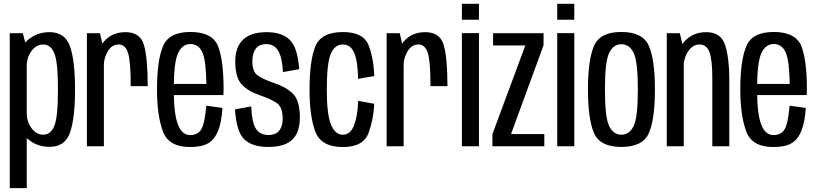

<svg xmlns="http://www.w3.org/2000/svg" viewBox="-20 -771 4306 1012"><path d="M31.5 220.5H121V-514L100.5 -596H31.5ZM241 3Q323 3 349.2 -72.8Q375.5 -148.5 375.5 -299Q375.5 -450 349.2 -525.8Q323 -601.5 241 -601.5Q176 -601.5 128.2 -561.5Q80.5 -521.5 80.5 -467L121 -423.5Q121 -469 146.5 -502.8Q172 -536.5 208 -536.5Q247 -536.5 266.2 -490.5Q285.5 -444.5 285.5 -299Q285.5 -153 266.2 -107Q247 -61 208 -61Q172 -61 146.5 -95Q121 -129 121 -175.5L80.5 -130.5Q80.5 -76.5 128.2 -36.8Q176 3 241 3Z M669 -317H758.5Q758.5 -464.5 739 -533Q719.5 -601.5 641.5 -601.5Q575.5 -601.5 534.5 -559.2Q493.5 -517 493.5 -447.5L527.5 -428Q527.5 -466 548.5 -501.2Q569.5 -536.5 606.5 -536.5Q640 -536.5 654.5 -493.2Q669 -450 669 -317ZM438 0H527.5V-505.5L507 -596H438Z M983 4V-59Q939 -59 918 -114.5Q896 -169 896 -300Q896 -442.5 918.5 -490.5Q941 -539 983.5 -539Q1028 -539 1048 -492Q1066 -447.5 1068 -328.5H886.5V-270H1157.5Q1158.5 -285 1158.5 -300.5Q1158.5 -452.5 1129.5 -527.5Q1099 -602.5 983.5 -602.5Q870 -602.5 839 -527Q807.5 -451.5 807.5 -300Q807.5 -163 838.5 -79Q868 4 983 4ZM983 -59V4Q1043 4 1077.5 -16Q1111.5 -36 1130 -83Q1148.5 -129.5 1152.5 -202L1067.5 -214Q1063.5 -165.5 1054.5 -126Q1045.5 -87 1027 -73Q1008.5 -59 983 -59Z M1394 3.5Q1480 3.5 1520.2 -34.5Q1560.5 -72.5 1560.5 -151.5Q1560.5 -242.5 1522.8 -278.2Q1485 -314 1423 -334Q1368.5 -353 1339.2 -372.5Q1310 -392 1310 -448Q1310 -489.5 1327.8 -514Q1345.5 -538.5 1384 -538.5Q1425.5 -538.5 1446.5 -503Q1467.5 -467.5 1471.5 -391L1557 -406.5Q1549.5 -517.5 1508.8 -559.5Q1468 -601.5 1385 -601.5Q1302 -601.5 1261 -562Q1220 -522.5 1220 -447.5Q1220 -362.5 1254 -326Q1288 -289.5 1352 -268Q1407.5 -249 1438.8 -228Q1470 -207 1470 -144Q1470 -106 1452 -82.8Q1434 -59.5 1394.5 -59.5Q1352 -59.5 1330 -90.8Q1308 -122 1304 -210L1218.5 -194.5Q1226.5 -74 1269 -35.2Q1311.5 3.5 1394 3.5Z M1787 4Q1896.5 4 1923.2 -72Q1950 -148 1952.5 -224L1867.5 -239.5Q1866 -164.5 1847 -112.8Q1828 -61 1787 -61Q1746 -61 1724.2 -115.2Q1702.5 -169.5 1702.5 -298Q1702.5 -439.5 1723.8 -488Q1745 -536.5 1787 -536.5Q1829 -536.5 1847.5 -491Q1866 -445.5 1867.5 -355.5L1952.5 -370Q1950 -461 1923.2 -531.5Q1896.5 -602 1787 -602Q1673 -602 1642.2 -526.5Q1611.5 -451 1611.5 -298Q1611.5 -157.5 1642.2 -76.8Q1673 4 1787 4Z M2249 -317H2338.5Q2338.5 -464.5 2319 -533Q2299.5 -601.5 2221.5 -601.5Q2155.5 -601.5 2114.5 -559.2Q2073.5 -517 2073.5 -447.5L2107.5 -428Q2107.5 -466 2128.5 -501.2Q2149.5 -536.5 2186.5 -536.5Q2220 -536.5 2234.5 -493.2Q2249 -450 2249 -317ZM2018 0H2107.5V-505.5L2087 -596H2018Z M2414.5 0H2504.5V-596.5H2414.5ZM2414.5 -751V-667H2504.5V-751Z M2575.5 0H2849V-64.5H2674.5V-67L2845 -532.5V-596H2579V-531.5H2748.5V-530.5L2575.5 -64Z M2917 0H3007V-596.5H2917ZM2917 -751V-667H3007V-751Z M3255 3.5Q3368.5 3.5 3400.2 -70Q3432 -143.5 3432 -299Q3432 -455.5 3400.2 -529Q3368.5 -602.5 3255 -602.5Q3142.5 -602.5 3110.8 -529Q3079 -455.5 3079 -299Q3079 -143.5 3110.8 -70Q3142.5 3.5 3255 3.5ZM3255 -61Q3213 -61 3190.8 -106.5Q3168.5 -152 3168.5 -299Q3168.5 -446.5 3190.8 -492.2Q3213 -538 3255 -538Q3297.5 -538 3319.8 -492.2Q3342 -446.5 3342 -299Q3342 -152 3319.8 -106.5Q3297.5 -61 3255 -61Z M3494.5 0H3584V-506.5L3563.5 -596H3494.5ZM3734.5 0H3824V-354.5Q3824 -462.5 3802.5 -532Q3781 -601.5 3702.5 -601.5Q3630.5 -601.5 3585 -549.5Q3539.5 -497.5 3539.5 -431.5L3582.5 -410.5Q3582.5 -463.5 3606.8 -500Q3631 -536.5 3667 -536.5Q3703.5 -536.5 3719 -497.2Q3734.5 -458 3734.5 -358.5Z M4057.5 4V-59Q4013.5 -59 3992.5 -114.5Q3970.5 -169 3970.5 -300Q3970.5 -442.5 3993 -490.5Q4015.5 -539 4058 -539Q4102.5 -539 4122.5 -492Q4140.5 -447.5 4142.5 -328.5H3961V-270H4232Q4233 -285 4233 -300.5Q4233 -452.5 4204 -527.5Q4173.5 -602.5 4058 -602.5Q3944.5 -602.5 3913.5 -527Q3882 -451.5 3882 -300Q3882 -163 3913 -79Q3942.5 4 4057.5 4ZM4057.5 -59V4Q4117.5 4 4152 -16Q4186 -36 4204.5 -83Q4223 -129.5 4227 -202L4142 -214Q4138 -165.5 4129 -126Q4120 -87 4101.5 -73Q4083 -59 4057.5 -59Z"/></svg>

Font: Anybody Condensed
Style: Regular
Weight: 400
Width: 3
Designer: Tyler Finck
Foundry: Etcetera Type Company
Version: Version 1.113;gftools[0.9.25]